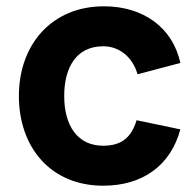

<svg xmlns="http://www.w3.org/2000/svg" viewBox="-20 -575 623 610"><path d="M308 15C433 15 522 -49 553 -164L414 -193C398 -141 369 -112 308 -112C226 -112 184 -176 184 -270C184 -360 222 -428 308 -428C358 -428 401 -395 417 -339L553 -375C529 -486 437 -555 310 -555C145 -555 40 -434 40 -270C40 -108 140 15 308 15Z"/></svg>

Font: Eudonet ExtraBold
Style: Regular
Weight: 800
Designer: Mikhail Sharanda
Foundry: Mikhail Sharanda
Version: Version 4.503;Glyphs 3.1.2 (3151)